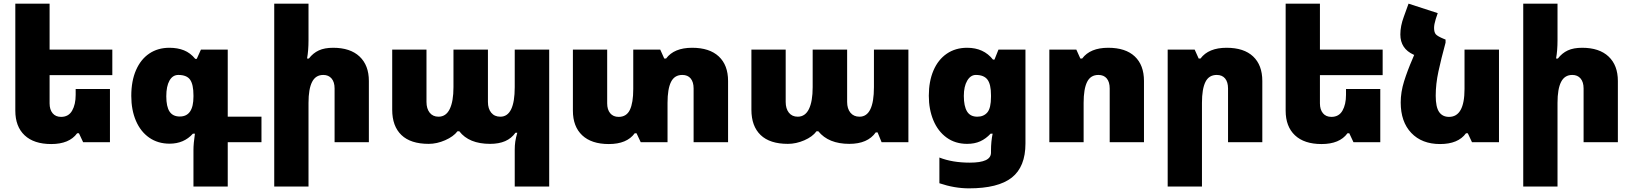

<svg xmlns="http://www.w3.org/2000/svg" viewBox="-20 -780 8957 1053"><path d="M252 -368V-213Q252 -179 268.5 -159Q285 -139 315 -139Q356 -139 375.5 -173Q395 -207 395 -260V-292H583V0H436L413 -49H403Q360 10 261 10Q166 10 115 -38Q64 -86 64 -173V-760H252V-508H596V-368Z M1041 42Q1041 8 1049 -47H1038Q989 8 910 8Q846 8 798.5 -25Q751 -58 725.5 -117.5Q700 -177 700 -254Q700 -336 726 -395.5Q752 -455 799 -486.5Q846 -518 909 -518Q954 -518 989 -504Q1024 -490 1051 -457H1059L1082 -508H1229V-140H1414V0H1229V243H1041ZM1041 -250V-257Q1041 -317 1022.5 -343Q1004 -369 958 -369Q927 -369 909.5 -338Q892 -307 892 -252Q892 -195 910 -168Q928 -141 966 -141Q1041 -141 1041 -250Z M1672 -560Q1672 -502 1664 -459H1674Q1697 -489 1728.5 -503.5Q1760 -518 1807 -518Q1901 -518 1952 -470Q2003 -422 2003 -336V0H1815V-295Q1815 -330 1798.5 -349.5Q1782 -369 1753 -369Q1711 -369 1691.5 -330.5Q1672 -292 1672 -216V243H1484V-760H1672Z M2803 42Q2803 17 2806 -3.5Q2809 -24 2817 -52H2807Q2785 -21 2750.5 -6Q2716 9 2668 9Q2552 9 2499 -60H2489Q2467 -31 2421.5 -11Q2376 9 2331 9Q2232 9 2181.5 -39.5Q2131 -88 2131 -178V-508H2319V-221Q2319 -184 2336.5 -162Q2354 -140 2385 -140Q2426 -140 2446.5 -182Q2467 -224 2467 -302V-508H2656V-221Q2656 -184 2674 -162Q2692 -140 2724 -140Q2803 -140 2803 -302V-508H2992V243H2803Z M3973 -336V0H3784V-295Q3784 -330 3768 -349.5Q3752 -369 3722 -369Q3679 -369 3660 -330.5Q3641 -292 3641 -216V0H3494L3471 -49H3461Q3418 10 3319 10Q3224 10 3173 -38Q3122 -86 3122 -173V-508H3310V-213Q3310 -179 3326.5 -159Q3343 -139 3373 -139Q3416 -139 3434.5 -177.5Q3453 -216 3453 -292V-508H3601L3623 -459H3633Q3677 -518 3776 -518Q3871 -518 3922 -470.5Q3973 -423 3973 -336Z M4101 -178V-508H4289V-221Q4289 -184 4306.5 -162Q4324 -140 4355 -140Q4396 -140 4416.5 -182Q4437 -224 4437 -302V-508H4626V-221Q4626 -184 4644 -162Q4662 -140 4694 -140Q4773 -140 4773 -302V-508H4962V0H4815L4793 -54H4783Q4739 9 4638 9Q4524 9 4468 -60H4458Q4436 -30 4391 -10.5Q4346 9 4301 9Q4202 9 4151.5 -39.5Q4101 -88 4101 -178Z M5132 225V84Q5203 112 5299 112Q5357 112 5386 98.5Q5415 85 5415 57V46Q5415 -4 5424 -47H5413Q5387 -19 5356 -5Q5325 9 5284 9Q5219 9 5171.5 -25.5Q5124 -60 5099 -120Q5074 -180 5074 -255Q5074 -334 5099.5 -393.5Q5125 -453 5172.5 -485.5Q5220 -518 5284 -518Q5375 -518 5426 -453H5434L5456 -508H5604V7Q5604 135 5529 194Q5454 253 5294 253Q5215 253 5132 225ZM5415 -249V-258Q5415 -318 5395.5 -343.5Q5376 -369 5332 -369Q5303 -369 5284.5 -337.5Q5266 -306 5266 -254Q5266 -198 5283.5 -169Q5301 -140 5340 -140Q5375 -140 5395 -163.5Q5415 -187 5415 -249Z M5735 -508H5883L5905 -459H5915Q5959 -518 6058 -518Q6153 -518 6203.5 -470.5Q6254 -423 6254 -336V0H6066V-295Q6066 -330 6050 -349.5Q6034 -369 6004 -369Q5961 -369 5942 -330.5Q5923 -292 5923 -216V0H5735Z M6384 -508H6532L6554 -459H6564Q6608 -518 6707 -518Q6802 -518 6852.5 -470.5Q6903 -423 6903 -336V0H6715V-295Q6715 -330 6699 -349.5Q6683 -369 6653 -369Q6610 -369 6591 -330.5Q6572 -292 6572 -216V243H6384Z M7219 -368V-213Q7219 -179 7235.5 -159Q7252 -139 7282 -139Q7323 -139 7342.5 -173Q7362 -207 7362 -260V-292H7550V0H7403L7380 -49H7370Q7327 10 7228 10Q7133 10 7082 -38Q7031 -86 7031 -173V-760H7219V-508H7563V-368Z M8201 -508V0H8053L8030 -49H8020Q7977 10 7878 10Q7778 10 7720 -51Q7662 -112 7662 -218Q7662 -275 7680.5 -334Q7699 -393 7726 -455L7736 -479L7733 -480Q7660 -513 7660 -591Q7660 -637 7679 -688L7705 -760L7865 -708L7854 -675Q7845 -646 7845 -627Q7845 -603 7854.5 -592Q7864 -581 7898 -567L7908 -563V-546Q7884 -458 7869 -388.5Q7854 -319 7854 -255Q7854 -193 7872.5 -166Q7891 -139 7927 -139Q8012 -139 8012 -292V-508Z M8522 -560Q8522 -502 8514 -459H8524Q8547 -489 8578.5 -503.5Q8610 -518 8657 -518Q8751 -518 8802 -470Q8853 -422 8853 -336V0H8665V-295Q8665 -330 8648.5 -349.5Q8632 -369 8603 -369Q8561 -369 8541.5 -330.5Q8522 -292 8522 -216V243H8334V-760H8522Z"/></svg>

Font: Noto Sans Armenian Black
Style: Regular
Weight: 900
Designer: Monotype Design team
Foundry: Monotype Imaging Inc.
Version: Version 1.000